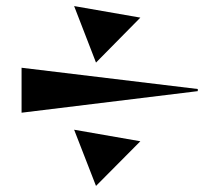

<svg xmlns="http://www.w3.org/2000/svg" viewBox="-20 -598 720 632"><path d="M51 -375 631 -305V-298L51 -227ZM442 -133 296 14 224 -171ZM442 -540 296 -392 224 -578Z"/></svg>

Font: Tiejili SC
Style: Regular
Weight: 400
Designer: Buernia
Foundry: Ershou Xiaoxi Press
Version: Version 1.100